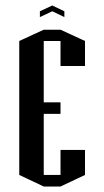

<svg xmlns="http://www.w3.org/2000/svg" viewBox="-20 -641 379 698"><path d="M125 -600 170 -621 214 -600V-579L170 -600L125 -579ZM50 -492 139 -533H200L289 -492V-401H200V-492H139V-290V-269H200V-227H139V-5H200V-96H289V-5L200 37H139L50 -5Z"/></svg>

Font: Frankia
Style: Regular
Weight: 400
Version: Version 001.000